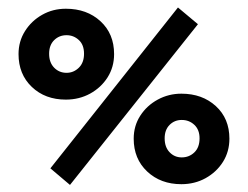

<svg xmlns="http://www.w3.org/2000/svg" viewBox="-20 -492 673 521"><path d="M169.9 9.8 116.7 -35.2 462.9 -471.7 517.1 -426.3ZM158.7 -221.7Q102.5 -221.7 66.4 -256.1Q30.3 -290.5 30.3 -345.2Q30.3 -379.9 47.9 -407.7Q65.4 -435.5 94.5 -451.9Q123.5 -468.3 158.7 -468.3Q215.8 -468.3 252.7 -434.3Q289.6 -400.4 289.6 -345.2Q289.6 -310.1 272 -282.2Q254.4 -254.4 224.6 -238Q194.8 -221.7 158.7 -221.7ZM160.6 -294.4Q179.7 -294.4 193.8 -308.1Q208 -321.8 208 -346.2Q208 -370.6 193.8 -383.5Q179.7 -396.5 160.6 -396.5Q140.6 -396.5 127 -383.1Q113.3 -369.6 113.3 -346.2Q113.3 -322.3 127 -308.3Q140.6 -294.4 160.6 -294.4ZM472.2 7.8Q416 7.8 379.4 -26.6Q342.8 -61 342.8 -115.7Q342.8 -150.4 360.6 -178Q378.4 -205.6 408 -221.7Q437.5 -237.8 472.2 -237.8Q528.8 -237.8 565.7 -204.1Q602.5 -170.4 602.5 -115.7Q602.5 -80.6 585 -52.7Q567.4 -24.9 537.8 -8.5Q508.3 7.8 472.2 7.8ZM473.1 -64.9Q493.2 -64.9 507.3 -78.4Q521.5 -91.8 521.5 -116.7Q521.5 -140.1 507.3 -153.3Q493.2 -166.5 473.1 -166.5Q453.6 -166.5 440.2 -153.1Q426.8 -139.6 426.8 -116.7Q426.8 -92.8 440.2 -78.9Q453.6 -64.9 473.1 -64.9Z"/></svg>

Font: Lateef ExtraBold
Style: Regular
Weight: 800
Designer: SIL International
Foundry: SIL International
Version: Version 4.200